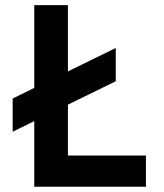

<svg xmlns="http://www.w3.org/2000/svg" viewBox="-20 -713 626 733"><path d="M110.8 0V-250.5L28.3 -210V-336.9L110.8 -377.4V-693.4H239.3V-440.4L421.9 -529.8V-402.8L239.3 -313.5V-119.1H537.1V0Z"/></svg>

Font: Caskaydia Cove
Style: Bold
Weight: 700
Monospace: yes
Designer: Aaron Bell
Foundry: Saja Typeworks
Version: Version 4.300; ttfautohint (v1.8.3)